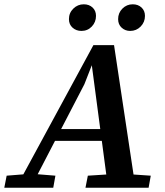

<svg xmlns="http://www.w3.org/2000/svg" viewBox="-52 -874 767 894"><path d="M-32 0 -21 -56 79 -64H107L206 -56L196 0ZM23 0 383 -664H479L579 0H451L375 -574H377L341 -482L91 0ZM187 -218 197 -273H474L472 -218ZM346 0 357 -56 483 -64H532L650 -56L640 0ZM327 -730Q303 -730 286 -745Q269 -760 269 -785Q269 -814 289.5 -834Q310 -854 338 -854Q363 -854 379 -839Q395 -824 395 -800Q395 -771 375.5 -750.5Q356 -730 327 -730ZM554 -730Q531 -730 514.5 -745Q498 -760 498 -785Q498 -814 518 -834Q538 -854 566 -854Q591 -854 607 -839Q623 -824 623 -800Q623 -771 603 -750.5Q583 -730 554 -730Z"/></svg>

Font: Source Serif 4 SemiBold
Style: Italic
Weight: 600
Italic angle: -12°
Designer: Frank Grießhammer
Foundry: Adobe Systems Incorporated
Version: Version 4.004;hotconv 1.0.116;makeotfexe 2.5.65601